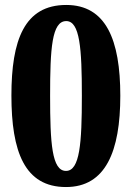

<svg xmlns="http://www.w3.org/2000/svg" viewBox="-20 -744 532 774"><path d="M246 10C406 10 465 -134 465 -358C465 -584 407 -724 247 -724C78 -724 26 -582 26 -359C26 -133 79 10 246 10ZM246 -55C189 -55 182 -167 182 -358C182 -549 189 -659 247 -659C302 -659 310 -549 310 -358C310 -167 302 -55 246 -55Z"/></svg>

Font: Noto Serif Condensed ExtraBold
Style: Regular
Weight: 800
Width: 3
Designer: Monotype Design Team
Foundry: Monotype Imaging Inc.
Version: Version 2.013